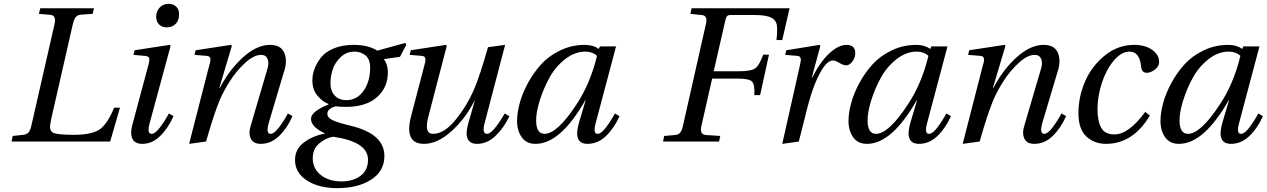

<svg xmlns="http://www.w3.org/2000/svg" viewBox="-20 -735 6578 997"><path d="M40 0 46 -29 101 -35Q119 -37 128 -47Q137 -57 143 -83L263 -609Q274 -655 241 -658L182 -663L189 -692H468L461 -663L401 -659Q383 -658 373.5 -646.5Q364 -635 358 -609L247 -122Q239 -87 240 -72Q241 -57 252 -48Q269 -35 364 -35Q453 -35 494.5 -61Q536 -87 573 -176H603L552 0Z M791 -649Q791 -675 808.5 -695Q826 -715 856 -715Q879 -715 894.5 -701Q910 -687 910 -660Q910 -630 892.5 -611.5Q875 -593 846 -593Q822 -593 806.5 -607.5Q791 -622 791 -649ZM667 -86 751 -399Q758 -425 754 -434.5Q750 -444 730 -445L673 -450L679 -474L861 -502L866 -497L757 -95Q742 -40 767 -40Q786 -40 812 -75Q838 -110 857 -146L881 -132Q853 -69 811.5 -28.5Q770 12 719 12Q680 12 667.5 -14.5Q655 -41 667 -86Z M962 12 1067 -397Q1075 -421 1072 -432.5Q1069 -444 1052 -445L990 -450L996 -474L1179 -502L1184 -497L1119 -279H1122Q1170 -372 1241.5 -437Q1313 -502 1382 -502Q1440 -502 1457 -459Q1474 -416 1453 -357L1375 -95Q1360 -40 1385 -40Q1404 -40 1430 -75Q1456 -110 1475 -146L1499 -132Q1471 -69 1429 -28.5Q1387 12 1334 12Q1295 12 1282 -16Q1269 -44 1283 -86L1369 -379Q1378 -408 1369.5 -429Q1361 -450 1336 -450Q1298 -450 1253 -408.5Q1208 -367 1175.5 -316.5Q1143 -266 1122 -218Q1091 -144 1050 0Z M1512 96Q1512 39 1558.5 4.5Q1605 -30 1666 -41V-43Q1595 -76 1595 -118Q1595 -155 1680 -190Q1684 -192 1686 -193V-195Q1656 -206 1629 -237.5Q1602 -269 1602 -318Q1602 -347 1613 -377Q1624 -407 1646.5 -436Q1669 -465 1713 -483.5Q1757 -502 1815 -502Q1893 -502 1939 -472L2084 -512L2090 -503L2057 -440L1973 -428Q1994 -401 1994 -359Q1994 -280 1937 -230Q1880 -180 1778 -180Q1744 -180 1724 -183Q1680 -172 1680 -144Q1680 -124 1707 -111Q1734 -98 1801 -82Q1976 -40 1976 75Q1976 154 1907 198Q1838 242 1732 242Q1635 242 1573.5 202Q1512 162 1512 96ZM1604 87Q1604 141 1646 174Q1688 207 1754 207Q1813 207 1852 178Q1891 149 1891 94Q1891 1 1710 -25Q1672 -19 1638 9.5Q1604 38 1604 87ZM1696 -301Q1696 -263 1718 -239Q1740 -215 1779 -215Q1834 -215 1868 -263.5Q1902 -312 1902 -383Q1902 -429 1877 -448Q1852 -467 1822 -467Q1778 -467 1748 -437.5Q1718 -408 1707 -372.5Q1696 -337 1696 -301Z M2107 -450 2113 -474 2295 -502 2300 -497 2204 -128Q2181 -40 2229 -40Q2286 -40 2345 -112Q2404 -184 2443 -274Q2472 -342 2514 -490L2603 -502L2496 -94Q2482 -40 2509 -40Q2539 -40 2601 -146L2625 -131Q2596 -70 2552.5 -29Q2509 12 2458 12Q2381 12 2412 -96L2445 -210H2443Q2395 -117 2323 -52.5Q2251 12 2182 12Q2077 12 2115 -133L2184 -397Q2191 -420 2188.5 -432Q2186 -444 2169 -445Z M2665 -107Q2665 -148 2678.5 -198.5Q2692 -249 2721 -303Q2750 -357 2790 -401Q2830 -445 2889.5 -473.5Q2949 -502 3017 -502Q3060 -502 3090 -481L3095 -494H3179L3073 -95Q3058 -40 3083 -40Q3102 -40 3128 -75Q3154 -110 3173 -146L3197 -132Q3169 -69 3126.5 -28.5Q3084 12 3031 12Q2954 12 2987 -100L3021 -214H3019Q2890 12 2761 12Q2713 12 2689 -22.5Q2665 -57 2665 -107ZM2764 -110Q2764 -40 2808 -40Q2873 -40 2973 -192Q3045 -300 3080 -445Q3056 -467 3019 -467Q2964 -467 2913.5 -427Q2863 -387 2832 -329.5Q2801 -272 2782.5 -212.5Q2764 -153 2764 -110Z M3423 0 3429 -29 3485 -34Q3502 -35 3511.5 -46Q3521 -57 3526 -80L3646 -612Q3656 -654 3624 -657L3565 -663L3571 -692H4080L4042 -527H4012Q4017 -571 4014.5 -600Q4012 -629 3985.5 -643Q3959 -657 3898 -657H3775Q3761 -657 3755.5 -651.5Q3750 -646 3746 -627L3686 -365H3818Q3881 -365 3902 -380.5Q3923 -396 3943 -451H3973L3927 -241H3897Q3900 -294 3886 -310.5Q3872 -327 3810 -327H3678L3622 -80Q3612 -37 3645 -34L3720 -29L3714 0Z M4042 12 4134 -397Q4138 -416 4138.5 -424Q4139 -432 4135 -438Q4131 -444 4119 -445L4057 -450L4063 -474L4235 -502L4240 -497L4195 -331H4197Q4237 -411 4285 -456.5Q4333 -502 4376 -502Q4399 -502 4410.5 -490.5Q4422 -479 4421 -458Q4421 -436 4406.5 -416Q4392 -396 4374 -396Q4358 -396 4338.5 -408.5Q4319 -421 4304 -421Q4275 -421 4241 -361.5Q4207 -302 4180 -204Q4171 -172 4153 -98.5Q4135 -25 4128 0Z M4386 -107Q4386 -148 4399.5 -198.5Q4413 -249 4442 -303Q4471 -357 4511 -401Q4551 -445 4610.5 -473.5Q4670 -502 4738 -502Q4781 -502 4811 -481L4816 -494H4900L4794 -95Q4779 -40 4804 -40Q4823 -40 4849 -75Q4875 -110 4894 -146L4918 -132Q4890 -69 4847.5 -28.5Q4805 12 4752 12Q4675 12 4708 -100L4742 -214H4740Q4611 12 4482 12Q4434 12 4410 -22.5Q4386 -57 4386 -107ZM4485 -110Q4485 -40 4529 -40Q4594 -40 4694 -192Q4766 -300 4801 -445Q4777 -467 4740 -467Q4685 -467 4634.5 -427Q4584 -387 4553 -329.5Q4522 -272 4503.5 -212.5Q4485 -153 4485 -110Z M4979 12 5084 -397Q5092 -421 5089 -432.5Q5086 -444 5069 -445L5007 -450L5013 -474L5196 -502L5201 -497L5136 -279H5139Q5187 -372 5258.5 -437Q5330 -502 5399 -502Q5457 -502 5474 -459Q5491 -416 5470 -357L5392 -95Q5377 -40 5402 -40Q5421 -40 5447 -75Q5473 -110 5492 -146L5516 -132Q5488 -69 5446 -28.5Q5404 12 5351 12Q5312 12 5299 -16Q5286 -44 5300 -86L5386 -379Q5395 -408 5386.5 -429Q5378 -450 5353 -450Q5315 -450 5270 -408.5Q5225 -367 5192.5 -316.5Q5160 -266 5139 -218Q5108 -144 5067 0Z M5870 -502Q5926 -502 5962.5 -476.5Q5999 -451 5999 -413Q5999 -390 5977 -373.5Q5955 -357 5935 -357Q5909 -357 5906 -387Q5898 -467 5846 -467Q5802 -467 5762.5 -419Q5723 -371 5701 -302.5Q5679 -234 5679 -168Q5679 -107 5698 -72Q5717 -37 5767 -37Q5841 -37 5927 -154L5951 -135Q5863 12 5723 12Q5663 12 5621.5 -26Q5580 -64 5580 -148Q5580 -232 5614.5 -312Q5649 -392 5717 -447Q5785 -502 5870 -502Z M6006 -107Q6006 -148 6019.5 -198.5Q6033 -249 6062 -303Q6091 -357 6131 -401Q6171 -445 6230.5 -473.5Q6290 -502 6358 -502Q6401 -502 6431 -481L6436 -494H6520L6414 -95Q6399 -40 6424 -40Q6443 -40 6469 -75Q6495 -110 6514 -146L6538 -132Q6510 -69 6467.5 -28.5Q6425 12 6372 12Q6295 12 6328 -100L6362 -214H6360Q6231 12 6102 12Q6054 12 6030 -22.5Q6006 -57 6006 -107ZM6105 -110Q6105 -40 6149 -40Q6214 -40 6314 -192Q6386 -300 6421 -445Q6397 -467 6360 -467Q6305 -467 6254.5 -427Q6204 -387 6173 -329.5Q6142 -272 6123.5 -212.5Q6105 -153 6105 -110Z"/></svg>

Font: Lingua Franca
Style: Italic
Weight: 400
Italic angle: -13°
Version: Version 1.19